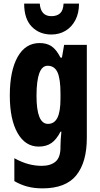

<svg xmlns="http://www.w3.org/2000/svg" viewBox="-20 -797 551 1057"><path d="M198 -560Q237 -560 263.5 -542.5Q290 -525 313 -480H321L333 -550H458V-38Q458 96 400 168Q342 240 214 240Q168 240 130.5 230Q93 220 59 200V74Q101 97 137.5 106.5Q174 116 210 116Q258 116 285.5 93Q313 70 313 14V6Q313 -10 314.5 -32.5Q316 -55 318 -72H313Q291 -29 263 -9.5Q235 10 193 10Q119 10 76.5 -65Q34 -140 34 -271Q34 -407 77 -483.5Q120 -560 198 -560ZM242 -435Q181 -435 181 -269Q181 -115 244 -115Q279 -115 296 -148.5Q313 -182 313 -254V-282Q313 -363 296.5 -399Q280 -435 242 -435ZM415 -777Q415 -725 395 -686.5Q375 -648 340.5 -627.5Q306 -607 263 -607Q197 -607 155 -650Q113 -693 113 -777H199Q204 -708 263 -708Q293 -708 310.5 -723.5Q328 -739 330 -777Z"/></svg>

Font: Noto Sans Ethiopic ExtraCondensed ExtraBold
Style: Regular
Weight: 800
Width: 2
Designer: Monotype Design Team
Foundry: Monotype Imaging Inc.
Version: Version 2.102; ttfautohint (v1.8.4.7-5d5b)